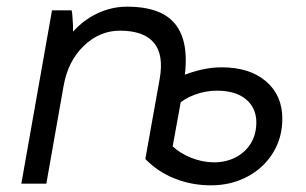

<svg xmlns="http://www.w3.org/2000/svg" viewBox="-20 -551 917 576"><path d="M416 -74 459 -314Q472 -387 441.5 -423Q411 -459 340 -459Q279 -459 231.5 -413.5Q184 -368 171 -294L156 -399Q199 -468 251 -499.5Q303 -531 361 -531Q431 -531 472.5 -507Q514 -483 529 -433.5Q544 -384 532 -307L525 -260L498 -112Q520 -91 554 -77.5Q588 -64 622 -64Q658 -64 687 -79Q716 -94 732.5 -121Q749 -148 749 -184Q749 -227 718 -253Q687 -279 631 -279Q597 -279 564.5 -267Q532 -255 511 -235L520 -321Q553 -335 584 -342Q615 -349 645 -349Q729 -349 778 -307Q827 -265 827 -195Q827 -138 799 -92.5Q771 -47 722 -21Q673 5 613 5Q556 5 505 -15Q454 -35 416 -74ZM136 -520H195Q197 -510 197.5 -499Q198 -488 199 -475Q199 -458 199 -441L187 -385L119 0H44Z"/></svg>

Font: Fixel Italic Variable Display Thin
Style: Italic
Weight: 100
Italic angle: -10°
Designer: AlfaBravo + MacPaw
Foundry: Kyrylo Tkachov, Marchela Mozhyna, Serhii Makarenko, Maria Weinstein, Zakhar Kryvoshyya
Version: Version 1.210;Glyphs 3.2 (3217)